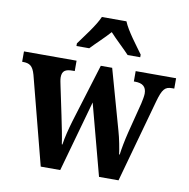

<svg xmlns="http://www.w3.org/2000/svg" viewBox="-87 -848 917 931"><g transform="rotate(10 371.5 -383.0)"><path d="M243 -619V-606H306C330 -632 373 -671 400 -702C426 -673 474 -629 495 -606H557V-619C530 -657 479 -721 461 -766H340C321 -721 270 -657 243 -619ZM62 -432 174 0H270L368 -350L461 0H557L670 -407C688 -472 701 -485 735 -485H746V-536H547V-485H553C590 -485 609 -470 609 -436C609 -425 605 -403 601 -386L563 -237C552 -192 545 -155 541 -124H538C535 -150 525 -202 515 -236L432 -532H376L287 -243C276 -206 263 -156 259 -124H256C252 -155 240 -214 230 -262L201 -400C198 -415 194 -432 194 -443C194 -476 211 -485 246 -485H256V-536H-3V-485H0C34 -485 50 -475 62 -432Z"/></g></svg>

Font: Noto Serif Devanagari Condensed
Style: Bold
Weight: 700
Width: 3
Designer: Universal Thirst, Indian Type Foundry and the Monotype Design Team
Foundry: Monotype Imaging Inc.
Version: Version 2.004